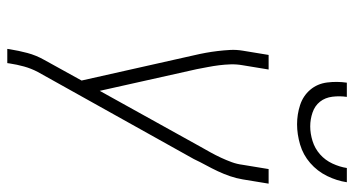

<svg xmlns="http://www.w3.org/2000/svg" viewBox="-248 -748 995 540"><g transform="rotate(90 250.0 -477.5)"><path d="M117 0 118 -7Q122 -32 128.5 -56.5Q135 -81 148 -104L206 -209L135 -525Q131 -542 128 -558.5Q125 -575 123 -592Q121 -609 120 -626.5Q119 -644 122 -662L134 -735H175L163 -662Q160 -645 160.5 -628.5Q161 -612 163 -596Q165 -580 168 -564.5Q171 -549 174 -533L235 -260L392 -543Q400 -557 408 -571.5Q416 -586 423 -601Q430 -616 435.5 -631Q441 -646 443 -662L455 -735H496L484 -662Q481 -644 475 -626.5Q469 -609 461 -592Q453 -575 444 -558.5Q435 -542 427 -525L182 -86Q172 -67 166.5 -47Q161 -27 158 -7L157 0ZM329 -815Q301 -815 275 -823.5Q249 -832 232 -852Q215 -872 211.5 -899.5Q208 -927 212 -955H252Q249 -935 251.5 -914.5Q254 -894 265.5 -879.5Q277 -865 296 -858.5Q315 -852 335 -852Q355 -852 376 -858.5Q397 -865 413.5 -879.5Q430 -894 439.5 -914.5Q449 -935 452 -955H492Q488 -927 474.5 -899.5Q461 -872 438 -852Q415 -832 386 -823.5Q357 -815 329 -815Z"/></g></svg>

Font: Iosevka Curly Extralight
Style: Italic
Weight: 200
Italic angle: -9°
Monospace: yes
Designer: Belleve Invis
Foundry: Belleve Invis
Version: Version 22.1.2; ttfautohint (v1.8.4)